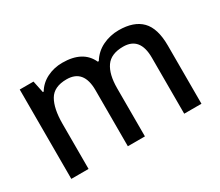

<svg xmlns="http://www.w3.org/2000/svg" viewBox="-101 -776 1148 1003"><g transform="rotate(-30 472.5 -274.5)"><path d="M684 -549Q775 -549 821 -502Q867 -455 867 -351V0H763V-338Q763 -463 661 -463Q588 -463 557 -418.5Q526 -374 526 -290V0H423V-338Q423 -463 320 -463Q244 -463 215 -413.5Q186 -364 186 -272V0H82V-539H165L180 -467H185Q209 -507 251.5 -528Q294 -549 344 -549Q468 -549 508 -461H514Q541 -505 586.5 -527Q632 -549 684 -549Z"/></g></svg>

Font: Noto Sans Syriac Medium
Style: Regular
Weight: 500
Designer: Patrick Giasson and the Monotype Design Team
Foundry: Monotype Imaging Inc.
Version: Version 3.000; ttfautohint (v1.8.4.7-5d5b)